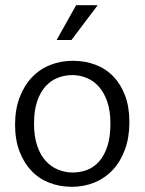

<svg xmlns="http://www.w3.org/2000/svg" viewBox="-20 -710 557 739"><path d="M478 -240Q478 -181 461 -134.5Q444 -88 414 -56Q384 -24 343.5 -7.5Q303 9 257 9Q210 9 170 -6.5Q130 -22 101 -52.5Q72 -83 55 -127.5Q38 -172 38 -230Q38 -289 55.5 -335Q73 -381 103 -412.5Q133 -444 173.5 -460Q214 -476 261 -476Q307 -476 347 -461Q387 -446 416 -416Q445 -386 461.5 -342Q478 -298 478 -240ZM405 -235Q405 -284 392.5 -319.5Q380 -355 359.5 -377.5Q339 -400 312.5 -410.5Q286 -421 258 -421Q230 -421 203.5 -411Q177 -401 156.5 -379Q136 -357 123.5 -321.5Q111 -286 111 -235Q111 -184 123.5 -148Q136 -112 157 -89.5Q178 -67 205 -56.5Q232 -46 260 -46Q288 -46 314 -55.5Q340 -65 360.5 -87.5Q381 -110 393 -146Q405 -182 405 -235ZM255 -556H198L273 -690H356Z"/></svg>

Font: Ek Mukta Light
Style: Regular
Weight: 300
Designer: Girish Dalvi and Yashodeep Gholap
Foundry: Ek Type
Version: Version 2.538;PS 1.002;hotconv 16.6.51;makeotf.lib2.5.65220;